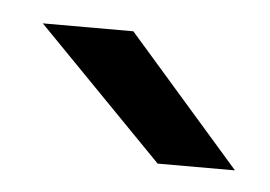

<svg xmlns="http://www.w3.org/2000/svg" viewBox="-27 -732 264 188"><g transform="rotate(5 105.0 -637.5)"><path d="M133 -574H209L98 -701H9Z"/></g></svg>

Font: Unageo Variable
Style: Regular
Weight: 300
Designer: Richard Sepsi
Foundry: Richard Sepsi
Version: Version 2.200